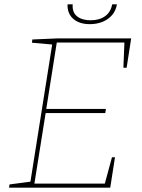

<svg xmlns="http://www.w3.org/2000/svg" viewBox="-20 -870 657 890"><path d="M499 -141H513L491 0H22L24 -15L129 -29L120 -21L223 -671L229 -663L128 -672L130 -687L247 -692H588L567 -556H552L557 -680L564 -673H236L244 -678L193 -356L188 -365H471L468 -346H185L193 -355L139 -16L133 -19H473L464 -12ZM396 -758Q364 -758 340.5 -769Q317 -780 304.5 -800.5Q292 -821 293 -850H317Q314 -813 337 -794.5Q360 -776 400 -776Q440 -776 466.5 -794.5Q493 -813 500 -850H522Q517 -820 499 -799.5Q481 -779 454.5 -768.5Q428 -758 396 -758Z"/></svg>

Font: Bitter Thin
Style: Italic
Weight: 100
Italic angle: -9°
Designer: Sol Matas, and Bitter project Authors
Foundry: Sol Matas
Version: Version 2.002